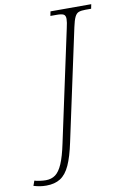

<svg xmlns="http://www.w3.org/2000/svg" viewBox="-241 -773 698 1072"><g transform="rotate(-10 108.0 -237.0)"><path d="M-67 240Q-88 240 -105 237Q-122 234 -139 229L-129 201Q-117 205 -98 207.5Q-79 210 -65 210Q-33 210 -10.5 193.5Q12 177 29.5 136.5Q47 96 62 24L197 -605Q201 -622 203 -635Q205 -648 205 -657Q205 -677 193.5 -683Q182 -689 155 -689H119L124 -714H355L350 -689H318Q294 -689 280 -684Q266 -679 257 -660.5Q248 -642 240 -604L105 24Q88 105 66.5 152Q45 199 13 219.5Q-19 240 -67 240Z"/></g></svg>

Font: Noto Serif SemiCondensed ExtraLight
Style: Italic
Weight: 200
Width: 4
Italic angle: -12°
Designer: Monotype Design Team
Foundry: Monotype Imaging Inc.
Version: Version 2.013